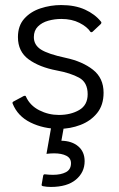

<svg xmlns="http://www.w3.org/2000/svg" viewBox="-20 -575 470 760"><path d="M346 -449Q341 -446 338 -449Q325 -469 294.5 -484.5Q264 -500 223 -500Q196 -500 171 -493Q146 -486 130 -470Q114 -454 114 -428Q114 -397 142 -379Q170 -361 240 -346Q306 -332 348 -299Q390 -266 390 -208Q390 -159 364.5 -127.5Q339 -96 298.5 -80.5Q258 -65 214 -65Q152 -65 101 -90Q50 -115 30 -165Q28 -170 33 -173L74 -195Q76 -196 79 -196Q82 -196 83 -192Q99 -157 135.5 -138.5Q172 -120 213 -120Q260 -120 293.5 -139.5Q327 -159 327 -202Q327 -249 293 -267.5Q259 -286 205 -296Q136 -309 93.5 -340Q51 -371 51 -428Q51 -473 76 -501Q101 -529 140.5 -542Q180 -555 222 -555Q277 -555 316.5 -537Q356 -519 380 -489Q383 -485 379 -480ZM235 -85 223 -18Q265 -17 290 4.5Q315 26 315 63Q315 107 280.5 136Q246 165 181 165Q165 165 150 162Q143 160 145 155L151 120Q153 114 158 115Q166 116 174.5 116.5Q183 117 190 117Q221 117 241 106.5Q261 96 261 71Q261 51 242.5 41.5Q224 32 194 32Q187 32 179.5 32.5Q172 33 164 34L185 -85Z"/></svg>

Font: Gowun Dodum
Style: Regular
Weight: 400
Designer: Yanghee Ryu
Foundry: Yanghee Ryu
Version: Version 2.000